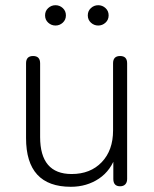

<svg xmlns="http://www.w3.org/2000/svg" viewBox="-20 -710 590 737"><path d="M252 7Q80 7 80 -180V-467Q80 -495 107 -495Q134 -495 134 -467V-184Q134 -42 255 -42Q327 -42 370.5 -87.5Q414 -133 414 -209V-467Q414 -495 441 -495Q468 -495 468 -467V-23Q468 -10 461 -2.5Q454 5 441 5Q415 5 415 -23V-108L426 -117Q407 -56 360 -24.5Q313 7 252 7ZM357 -612Q341 -612 329 -623Q317 -634 317 -651Q317 -668 329 -679Q341 -690 357 -690Q373 -690 385 -679Q397 -668 397 -651Q397 -634 385 -623Q373 -612 357 -612ZM193 -612Q177 -612 165 -623Q153 -634 153 -651Q153 -668 165 -679Q177 -690 193 -690Q209 -690 221 -679Q233 -668 233 -651Q233 -634 221 -623Q209 -612 193 -612Z"/></svg>

Font: Nunito VF Beta Light
Style: Regular
Weight: 300
Designer: Vernon Adams
Foundry: newtypography
Version: Version 3.001